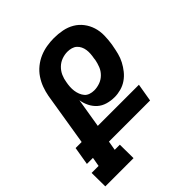

<svg xmlns="http://www.w3.org/2000/svg" viewBox="-207 -876 1010 1010"><g transform="rotate(-45 297.5 -371.5)"><path d="M206 0H-4L-5 -101H47L56 -152H11L28 -253H73L121 -548Q126 -575 135.5 -601Q145 -627 161 -651Q177 -675 200 -693.5Q223 -712 249 -723Q275 -734 302.5 -738.5Q330 -743 356 -743Q388 -743 418.5 -737Q449 -731 474.5 -716Q500 -701 518 -677.5Q536 -654 545 -625.5Q554 -597 553.5 -565.5Q553 -534 548 -502L546 -492Q542 -469 536 -445.5Q530 -422 518.5 -400Q507 -378 491 -358Q475 -338 454.5 -324Q434 -310 410 -303.5Q386 -297 363 -297Q335 -297 309.5 -304.5Q284 -312 265.5 -328.5Q247 -345 235.5 -368Q224 -391 220 -417L193 -253H499L482 -153H176L167 -101H205ZM312 -398Q333 -398 354.5 -405.5Q376 -413 392.5 -429.5Q409 -446 417 -466.5Q425 -487 429 -508L430 -518Q433 -533 434 -548Q435 -563 433 -577Q431 -591 425 -603.5Q419 -616 409 -625Q399 -634 385 -638Q371 -642 356 -642Q335 -642 314 -634.5Q293 -627 276.5 -611Q260 -595 251 -574.5Q242 -554 239 -533Q236 -518 235 -502.5Q234 -487 236 -472Q238 -457 243.5 -443Q249 -429 258 -418.5Q267 -408 281.5 -403Q296 -398 312 -398Z"/></g></svg>

Font: Iosevka HT Extended
Style: Bold Italic
Weight: 700
Width: 7
Italic angle: -9°
Monospace: yes
Designer: Belleve Invis
Foundry: Belleve Invis
Version: Version 32.3.0; ttfautohint (v1.8.4)